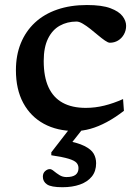

<svg xmlns="http://www.w3.org/2000/svg" viewBox="-20 -524 568 784"><path d="M335 -503.5Q396 -503.5 430.8 -490.5Q465.5 -477.5 480.2 -458.2Q495 -439 495 -418.5Q495 -399.5 486 -383.5Q477 -367.5 462 -358.5Q447 -349.5 428.5 -349.5Q421.5 -349.5 408.8 -358.2Q396 -367 380.5 -380Q365 -393 349 -405.8Q333 -418.5 318.2 -427.2Q303.5 -436 292.5 -436Q254.5 -436 224 -419Q193.5 -402 176 -366.2Q158.5 -330.5 158.5 -275Q158.5 -210.5 178 -168Q197.5 -125.5 235.8 -104.5Q274 -83.5 330.5 -83.5Q368.5 -83.5 406 -92.8Q443.5 -102 482.5 -119.5L486 -71.5Q450.5 -44 416 -25.5Q381.5 -7 349.2 2Q317 11 286.5 11Q213.5 11 159.2 -18.5Q105 -48 75 -103.5Q45 -159 45 -237.5Q45 -298.5 65 -347.5Q85 -396.5 122.5 -431.5Q160 -466.5 213.8 -485Q267.5 -503.5 335 -503.5ZM235 240.5Q189 240.5 172 229Q155 217.5 155 197.5Q155 183 164.2 174.8Q173.5 166.5 183.5 166.5Q190.5 166.5 200.2 174.8Q210 183 222.8 191Q235.5 199 251.5 199Q276.5 199 288.5 189.8Q300.5 180.5 300.5 162.5Q300.5 149.5 292.2 140.5Q284 131.5 260.2 124.2Q236.5 117 189.5 110V98L278.5 -17H333L246 93L242.5 48.5Q296.5 58 324.5 72Q352.5 86 362.5 103.5Q372.5 121 372.5 142.5Q372.5 175 355 196.8Q337.5 218.5 306.5 229.5Q275.5 240.5 235 240.5Z"/></svg>

Font: Newsreader 9pt Medium
Style: Regular
Weight: 500
Designer: Hugues Gentile
Foundry: Production Type
Version: Version 1.003